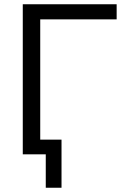

<svg xmlns="http://www.w3.org/2000/svg" viewBox="-20 -725 582 902"><path d="M87 0V-705H528V-634H169V-69H269V157H195V0Z"/></svg>

Font: Nunito Sans
Style: Regular
Weight: 400
Designer: Vernon Adams
Foundry: Vernon Adams
Version: Version 3.101; ttfautohint (v1.8.4.7-5d5b);gftools[0.9.27]